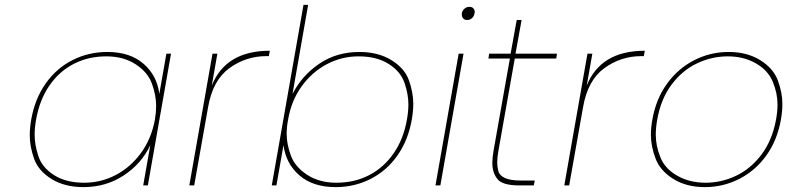

<svg xmlns="http://www.w3.org/2000/svg" viewBox="-20 -760 3233 787"><path d="M108 -270Q123 -355 167 -417.5Q211 -480 277 -513.5Q343 -547 420 -547Q513 -547 568.5 -498.5Q624 -450 633 -375L662 -540H681L586 0H567L596 -165Q561 -90 488 -41.5Q415 7 322 7Q245 7 191 -26.5Q137 -60 119.5 -110Q102 -160 102 -205Q102 -236 108 -270ZM615 -270Q620 -299 620 -326Q620 -369 603 -416.5Q586 -464 536 -496.5Q486 -529 416 -529Q342 -529 282 -498Q222 -467 182 -408.5Q142 -350 128 -270Q122 -237 122 -207Q122 -166 137.5 -119.5Q153 -73 202 -42Q251 -11 325 -11Q395 -11 456 -43.5Q517 -76 559 -134.5Q601 -193 615 -270Z M848 -409Q905 -552 1086 -552L1082 -530H1073Q988 -530 920 -480.5Q852 -431 833 -321L776 0H756L851 -540H871Z M1179 -375Q1218 -451 1289 -499Q1360 -547 1453 -547Q1530 -547 1584.5 -513.5Q1639 -480 1656.5 -430Q1674 -380 1674 -335Q1674 -304 1668 -270Q1653 -185 1609 -122.5Q1565 -60 1499 -26.5Q1433 7 1356 7Q1263 7 1207.5 -41Q1152 -89 1142 -165L1113 0H1094L1224 -740H1243ZM1648 -270Q1654 -303 1654 -332Q1654 -374 1638 -420.5Q1622 -467 1573 -498Q1524 -529 1450 -529Q1380 -529 1319 -496.5Q1258 -464 1216 -405.5Q1174 -347 1161 -270Q1155 -239 1155 -211Q1155 -170 1172 -123Q1189 -76 1239 -43.5Q1289 -11 1359 -11Q1433 -11 1493 -42Q1553 -73 1593.5 -131.5Q1634 -190 1648 -270Z M1895 -678Q1884 -678 1878.5 -684.5Q1873 -691 1873 -700Q1873 -702 1873 -705Q1875 -717 1884 -724.5Q1893 -732 1904 -732Q1915 -732 1920.5 -725.5Q1926 -719 1926 -711Q1926 -708 1925 -705Q1923 -693 1914.5 -685.5Q1906 -678 1895 -678ZM1880 -540 1785 0H1765L1860 -540Z M2090 -520 2023 -142Q2018 -114 2018 -93Q2018 -78 2022.5 -59.5Q2027 -41 2049.5 -30.5Q2072 -20 2115 -20H2172L2168 0H2109Q2039 0 2018.5 -26.5Q1998 -53 1998 -92Q1998 -114 2003 -142L2070 -520H1982L1985 -540H2073L2098 -678H2118L2093 -540H2263L2260 -520Z M2385 -409Q2442 -552 2623 -552L2619 -530H2610Q2525 -530 2457 -480.5Q2389 -431 2370 -321L2313 0H2293L2388 -540H2408Z M2869 7Q2794 7 2740 -26.5Q2686 -60 2667 -110.5Q2648 -161 2648 -207Q2648 -237 2654 -270Q2669 -355 2714.5 -417.5Q2760 -480 2826 -513.5Q2892 -547 2967 -547Q3042 -547 3096 -513.5Q3150 -480 3168.5 -430Q3187 -380 3187 -334Q3187 -304 3181 -270Q3166 -185 3121 -122.5Q3076 -60 3010 -26.5Q2944 7 2869 7ZM2872 -11Q2937 -11 2997 -39.5Q3057 -68 3101 -126Q3145 -184 3161 -270Q3167 -303 3167 -332Q3167 -378 3147.5 -425Q3128 -472 3078 -500.5Q3028 -529 2963 -529Q2898 -529 2837.5 -500.5Q2777 -472 2733 -413.5Q2689 -355 2674 -270Q2668 -237 2668 -208Q2668 -162 2687 -115Q2706 -68 2756.5 -39.5Q2807 -11 2872 -11Z"/></svg>

Font: Fz Poppins Thin
Style: Italic
Weight: 100
Italic angle: -10°
Designer: Ninad Kale (Devanagari), Jonny Pinhorn (Latin)
Foundry: Indian Type Foundry
Version: Vit hóa bi Vntype.Com & FontZin.Com